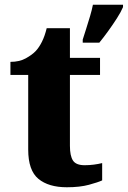

<svg xmlns="http://www.w3.org/2000/svg" viewBox="-20 -780 539 810"><path d="M262 10Q185 10 142 -25.5Q99 -61 99 -149V-464H24V-519Q62 -519 89 -534Q116 -549 131 -565Q145 -580 157 -604Q169 -628 177 -661H275V-536H402V-464H275V-165Q275 -122 288 -102.5Q301 -83 337 -83Q357 -83 376 -85.5Q395 -88 411 -92V-19Q394 -11 355.5 -0.5Q317 10 262 10ZM329 -613Q335 -632 343.5 -658.5Q352 -685 360 -712Q368 -739 372 -760H499V-750Q490 -729 473 -702.5Q456 -676 436.5 -649Q417 -622 399 -600H329Z"/></svg>

Font: Noto Serif Lao ExtraBold
Style: Regular
Weight: 800
Designer: Monotype Design Team
Foundry: Monotype Imaging Inc.
Version: Version 2.003; ttfautohint (v1.8.4.7-5d5b)